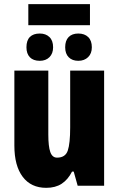

<svg xmlns="http://www.w3.org/2000/svg" viewBox="-20 -892 570 922"><path d="M480 0H353L334 -68H326Q306 -29 276 -9.5Q246 10 202 10Q129 10 89 -43Q49 -96 49 -193V-553H212V-246Q212 -189 221.5 -162Q231 -135 254 -135Q294 -135 305.5 -169Q317 -203 317 -280V-553H480ZM412 -771H116V-872H412ZM235 -665Q235 -635 217.5 -617.5Q200 -600 171 -600Q140 -600 123.5 -617Q107 -634 107 -665Q107 -698 123.5 -714.5Q140 -731 171 -731Q200 -731 217.5 -714Q235 -697 235 -665ZM421 -665Q421 -635 403 -617.5Q385 -600 356 -600Q327 -600 310 -617Q293 -634 293 -665Q293 -697 309.5 -714Q326 -731 356 -731Q386 -731 403.5 -714Q421 -697 421 -665Z"/></svg>

Font: Noto Sans UI CondBlack
Style: Regular
Weight: 900
Width: 3
Designer: Monotype Design Team
Foundry: Monotype Imaging Inc.
Version: Version 1.001